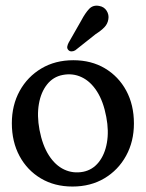

<svg xmlns="http://www.w3.org/2000/svg" viewBox="-20 -660 524 689"><path d="M243.1 -443.9Q307.5 -443.9 356.5 -414.8Q405.4 -385.7 433 -334.7Q460.6 -283.6 460.6 -216.8Q460.6 -152.4 432.5 -101.1Q404.4 -49.8 354.8 -20.2Q305.1 9.4 240 9.4Q175.8 9.4 126.8 -19.7Q77.7 -48.8 50.1 -100Q22.5 -151.2 22.5 -217.7Q22.5 -282.6 50.6 -333.7Q78.7 -384.7 128.4 -414.3Q178 -443.9 243.1 -443.9ZM278.3 -43.5Q312.3 -50.3 334.2 -77.9Q356.2 -105.5 363.6 -147.6Q371.1 -189.6 361.4 -240.4Q351 -296.2 327.9 -332.1Q304.9 -368 273 -383Q241.2 -398.1 204.8 -391Q170.8 -384.5 148.9 -356.9Q126.9 -329.3 119.6 -287.1Q112.2 -244.9 121.7 -194.1Q132.3 -138.5 155.4 -102.5Q178.5 -66.5 210.4 -51.6Q242.2 -36.7 278.3 -43.5ZM272.1 -587.2Q286 -613.5 300.1 -628.3Q314.3 -643 336.1 -638.7Q353.6 -635.7 362.7 -621.4Q371.7 -607.1 368.8 -590.8Q366.2 -574.4 354.9 -562.5Q343.5 -550.5 323.6 -537.8L250.1 -479.5Q243.9 -475.7 236.9 -475.6Q229.9 -475.5 225.5 -480.3Q220.1 -486 221.4 -493.1Q222.7 -500.1 226.3 -506.9Z"/></svg>

Font: Fraunces 144pt S100 Black
Style: Regular
Weight: 900
Version: Version 1.000